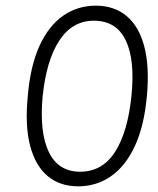

<svg xmlns="http://www.w3.org/2000/svg" viewBox="-20 -648 556 677"><path d="M255.5 9Q192 9 148.8 -26.5Q105.5 -62 86.5 -133Q67.5 -204 78 -310Q87 -415.5 119.2 -486.2Q151.5 -557 202.5 -592.5Q253.5 -628 318 -628Q381.5 -628 425.2 -592.5Q469 -557 488.2 -486.2Q507.5 -415.5 498 -310Q488.5 -204 455.5 -133Q422.5 -62 371.2 -26.5Q320 9 255.5 9ZM262.5 -42.5Q340.5 -42.5 385.5 -112.2Q430.5 -182 443.5 -310Q456.5 -437 423.2 -506Q390 -575 311 -575Q235.5 -575 189.8 -506Q144 -437 130.5 -310Q118.5 -182 152 -112.2Q185.5 -42.5 262.5 -42.5Z"/></svg>

Font: Karla Light
Style: Italic
Weight: 300
Italic angle: -8°
Designer: Jonathan Pinhorn
Version: Version 2.004;gftools[0.9.33]